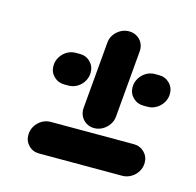

<svg xmlns="http://www.w3.org/2000/svg" viewBox="-69 -513 557 545"><g transform="rotate(15 209.0 -240.5)"><path d="M46.7 -82.6Q46.7 -96.7 53.9 -108.7Q61.1 -120.7 73 -127.8Q84.8 -134.8 98.5 -134.8H342.6Q361.1 -134.8 373.7 -122.4Q386.3 -110 386.3 -91.5Q386.3 -77.8 379.1 -65.7Q371.9 -53.7 359.8 -46.7Q347.8 -39.6 334.1 -39.6H90Q71.5 -39.6 59.1 -52Q46.7 -64.4 46.7 -82.6ZM64.8 -290.4Q64.8 -304.4 72 -316.5Q79.3 -328.5 91.1 -335.6Q103 -342.6 116.7 -342.6H128.5Q147 -342.6 159.4 -330.2Q171.9 -317.8 171.9 -299.3Q171.9 -285.6 164.8 -273.5Q157.8 -261.5 145.9 -254.4Q134.1 -247.4 120.4 -247.4H108.5Q90 -247.4 77.4 -259.8Q64.8 -272.2 64.8 -290.4ZM221.9 -149.6Q208.9 -149.6 198.5 -156.1Q188.1 -162.6 182.8 -173.5Q177.4 -184.4 178.5 -197.4L195.6 -393.3Q197 -413 212.4 -426.9Q227.8 -440.7 247.4 -440.7Q260.4 -440.7 270.7 -434.4Q281.1 -428.1 286.5 -417.2Q291.9 -406.3 290.7 -393.3L273.7 -197.4Q272.6 -184.4 265.2 -173.5Q257.8 -162.6 246.3 -156.1Q234.8 -149.6 221.9 -149.6ZM297.4 -290.4Q297.4 -304.4 304.6 -316.5Q311.9 -328.5 323.7 -335.6Q335.6 -342.6 349.3 -342.6H361.1Q379.6 -342.6 392.2 -330.2Q404.8 -317.8 404.8 -299.3Q404.8 -285.6 397.6 -273.5Q390.4 -261.5 378.5 -254.4Q366.7 -247.4 353 -247.4H341.1Q322.6 -247.4 310 -259.8Q297.4 -272.2 297.4 -290.4Z"/></g></svg>

Font: 26F Galaxy Sans Extra Bold
Style: Italic
Weight: 800
Italic angle: -5°
Designer: C₂₉H₂₅N₃O₅
Version: Version 1.200